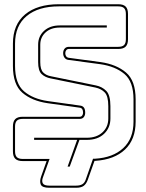

<svg xmlns="http://www.w3.org/2000/svg" viewBox="-20 -750 690 906"><path d="M394 99Q387 118 375 127Q363 136 339 136H213Q179 136 172.5 121Q166 106 174 83L200 10H87Q63 10 52 -1Q41 -12 41 -36V-153Q41 -177 52 -188Q63 -199 87 -199H356Q364 -199 368 -205Q372 -211 372 -218Q372 -229 368 -235Q364 -241 355 -242L205 -263Q130 -274 85.5 -312.5Q41 -351 41 -439V-544Q41 -634 98.5 -682Q156 -730 258 -730H538Q562 -730 573 -719Q584 -708 584 -684V-565Q584 -541 573 -530Q562 -519 538 -519H305Q297 -519 292.5 -513Q288 -507 288 -499Q288 -490 292.5 -484Q297 -478 306 -477L455 -457Q530 -446 575 -407.5Q620 -369 620 -281V-176Q620 -92 570 -44.5Q520 3 430 9H426ZM339 126Q358 126 369 119Q380 112 385 96L419 -1H428Q513 -6 561.5 -51Q610 -96 610 -176V-281Q610 -365 567 -401Q524 -437 454 -447L305 -467Q292 -468 285 -477Q278 -486 278 -499Q278 -512 285 -520.5Q292 -529 305 -529H538Q557 -529 565.5 -537.5Q574 -546 574 -565V-684Q574 -703 565.5 -711.5Q557 -720 538 -720H258Q161 -720 106 -674.5Q51 -629 51 -544V-439Q51 -355 93.5 -319Q136 -283 206 -273L356 -252Q369 -251 375.5 -243Q382 -235 382 -218Q382 -206 375.5 -197.5Q369 -189 356 -189H87Q68 -189 59.5 -180.5Q51 -172 51 -153V-36Q51 -17 59.5 -8.5Q68 0 87 0H214L183 86Q176 104 182 115Q188 126 213 126ZM390 -90H355L309 36H299L344 -90H141V-100H390Q436 -100 463.5 -125.5Q491 -151 491 -191V-249Q491 -296 474.5 -313.5Q458 -331 430 -337L219 -380Q193 -385 176.5 -400.5Q160 -416 160 -457V-539Q160 -579 188 -604.5Q216 -630 262 -630H484V-620H262Q220 -620 195 -597Q170 -574 170 -539V-457Q170 -422 184 -408Q198 -394 221 -390L432 -347Q462 -341 481.5 -321Q501 -301 501 -249V-191Q501 -147 471 -118.5Q441 -90 390 -90Z"/></svg>

Font: Bungee Outline
Style: Regular
Weight: 400
Designer: David Jonathan Ross
Foundry: David Jonathan Ross
Version: Version 1.001;PS 1.0;hotconv 1.0.72;makeotf.lib2.5.5900